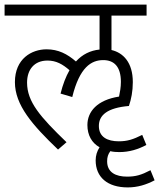

<svg xmlns="http://www.w3.org/2000/svg" viewBox="-20 -642 694 837"><path d="M183 -427C118 -427 45 -386 45 -284C45 -184 121 -97 233 10L270 -22C155 -133 98 -198 98 -282C98 -338 129 -378 187 -378C225 -378 253 -362 283 -336C267 -308 254 -274 244 -234L295 -219C327 -349 378 -380 430 -380C477 -380 507 -352 507 -285C507 -262 503 -240 499 -221C403 -206 361 -155 361 -97C361 -53 380 -19 414 0C403 17 397 36 397 57C397 130 448 175 537 175C580 175 618 163 654 144L636 100C596 121 571 128 534 128C485 128 447 110 447 61C447 44 451 30 461 17C473 20 486 21 500 21C544 21 582 9 618 -10L600 -54C560 -34 535 -26 498 -26C449 -26 411 -44 411 -93C411 -140 448 -172 542 -180C552 -209 559 -244 559 -284C559 -370 517 -412 466 -424V-574H619V-622H0V-574H414V-426C374 -422 339 -405 311 -374C273 -407 234 -427 183 -427Z"/></svg>

Font: Noto Sans Devanagari UI SemiCondensed Light
Style: Regular
Weight: 300
Width: 4
Designer: Jelle Bosma - Monotype Design Team
Foundry: Monotype Imaging Inc.
Version: Version 2.004